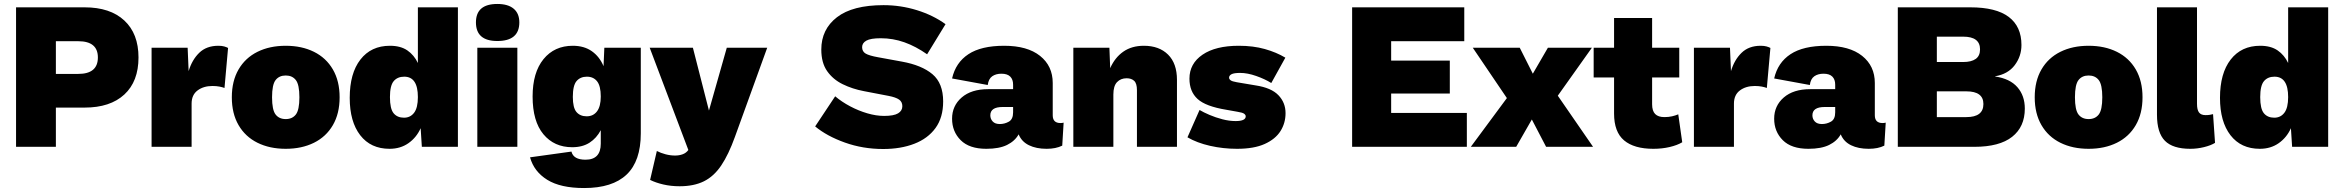

<svg xmlns="http://www.w3.org/2000/svg" viewBox="-20 -741 11819 969"><path d="M407 -704Q536 -704 607.5 -637.5Q679 -571 679 -451Q679 -330 607.5 -264Q536 -198 407 -198H262V0H61V-704ZM375 -368Q474 -368 474 -451Q474 -533 375 -533H262V-368Z M745 0V-500H927L932 -382Q949 -439 985.5 -474.5Q1022 -510 1082 -510Q1100 -510 1112 -506.5Q1124 -503 1131 -499L1113 -297Q1103 -301 1087.5 -304Q1072 -307 1052 -307Q1007 -307 977 -284.5Q947 -262 947 -218V0Z M1422 -510Q1503 -510 1564.5 -479.5Q1626 -449 1660 -390.5Q1694 -332 1694 -250Q1694 -168 1660 -109.5Q1626 -51 1564.5 -20.5Q1503 10 1422 10Q1341 10 1279.5 -20.5Q1218 -51 1184 -109.5Q1150 -168 1150 -250Q1150 -332 1184 -390.5Q1218 -449 1279.5 -479.5Q1341 -510 1422 -510ZM1422 -360Q1389 -360 1371 -337Q1353 -314 1353 -250Q1353 -186 1371 -163Q1389 -140 1422 -140Q1455 -140 1473 -163Q1491 -186 1491 -250Q1491 -314 1473 -337Q1455 -360 1422 -360Z M1946 10Q1851 10 1798 -58.5Q1745 -127 1745 -247Q1745 -371 1799 -440.5Q1853 -510 1948 -510Q2002 -510 2036 -486.5Q2070 -463 2089 -423V-704H2291V0H2109L2103 -94Q2082 -47 2041.5 -18.5Q2001 10 1946 10ZM2019 -147Q2051 -147 2070 -172Q2089 -197 2089 -251Q2089 -354 2020 -354Q1986 -354 1967 -331.5Q1948 -309 1948 -251Q1948 -192 1966.5 -169.5Q1985 -147 2019 -147Z M2591 -500V0H2389V-500ZM2490 -721Q2544 -721 2572.5 -697Q2601 -673 2601 -628Q2601 -534 2490 -534Q2382 -534 2382 -628Q2382 -721 2490 -721Z M2928 208Q2809 208 2742 166.5Q2675 125 2655 53L2864 24Q2874 65 2935 65Q3012 65 3012 -16V-84Q2991 -44 2955.5 -21Q2920 2 2868 2Q2777 2 2722.5 -63.5Q2668 -129 2668 -254Q2668 -375 2723 -442.5Q2778 -510 2871 -510Q2928 -510 2967 -482.5Q3006 -455 3026 -407L3030 -500H3214V-68Q3214 72 3142.5 140Q3071 208 2928 208ZM2941 -154Q2974 -154 2993 -179Q3012 -204 3012 -254Q3012 -307 2993.5 -330.5Q2975 -354 2942 -354Q2909 -354 2890 -332Q2871 -310 2871 -252Q2871 -197 2889.5 -175.5Q2908 -154 2941 -154Z M3410 199Q3366 199 3327.5 190Q3289 181 3261 167L3295 21Q3314 31 3338.5 37.5Q3363 44 3387 44Q3408 44 3425.5 37.5Q3443 31 3454 16L3259 -500H3477L3558 -183L3648 -500H3852L3689 -50Q3657 39 3620 94Q3583 149 3532.5 174Q3482 199 3410 199Z M4439 -715Q4526 -715 4608 -689.5Q4690 -664 4752 -619L4659 -467Q4602 -507 4544.5 -527.5Q4487 -548 4425 -548Q4374 -548 4352.5 -536Q4331 -524 4331 -503Q4331 -481 4349 -470.5Q4367 -460 4412 -452L4532 -430Q4632 -412 4686 -366.5Q4740 -321 4740 -229Q4740 -148 4701.5 -95Q4663 -42 4594.5 -15.5Q4526 11 4437 11Q4335 11 4244 -21.5Q4153 -54 4094 -103L4195 -255Q4228 -227 4270.5 -204.5Q4313 -182 4357.5 -169Q4402 -156 4442 -156Q4491 -156 4512.5 -169Q4534 -182 4534 -205Q4534 -227 4517.5 -238.5Q4501 -250 4465 -257L4340 -281Q4282 -292 4233 -316Q4184 -340 4154.5 -382Q4125 -424 4125 -491Q4125 -593 4204 -654Q4283 -715 4439 -715Z M5093 -314Q5093 -340 5078.5 -354.5Q5064 -369 5034 -369Q5006 -369 4987.5 -356Q4969 -343 4965 -312L4785 -345Q4803 -425 4867.5 -467.5Q4932 -510 5048 -510Q5165 -510 5229 -459Q5293 -408 5293 -322V-159Q5293 -120 5332 -120Q5340 -120 5348 -122L5341 -6Q5309 10 5262 10Q5210 10 5173 -8Q5136 -26 5121 -63Q5102 -29 5062.5 -9.5Q5023 10 4958 10Q4872 10 4828.5 -33.5Q4785 -77 4785 -142Q4785 -207 4833.5 -249Q4882 -291 4967 -291H5093ZM5026 -115Q5050 -115 5071.5 -127Q5093 -139 5093 -174V-201H5040Q4978 -201 4978 -159Q4978 -141 4990 -128Q5002 -115 5026 -115Z M5397 0V-500H5579L5583 -397Q5607 -451 5649.5 -480.5Q5692 -510 5753 -510Q5830 -510 5875 -465.5Q5920 -421 5920 -338V0H5718V-286Q5718 -320 5704 -333Q5690 -346 5666 -346Q5636 -346 5617.5 -326.5Q5599 -307 5599 -264V0Z M6223 10Q6153 10 6087 -5Q6021 -20 5973 -48L6034 -186Q6054 -174 6084.5 -161Q6115 -148 6149.5 -139Q6184 -130 6216 -130Q6267 -130 6267 -154Q6267 -161 6259 -167Q6251 -173 6225 -177L6169 -187Q6065 -204 6024 -241.5Q5983 -279 5983 -344Q5983 -420 6049 -465Q6115 -510 6232 -510Q6305 -510 6363.5 -493.5Q6422 -477 6467 -450L6396 -322Q6364 -342 6320 -357.5Q6276 -373 6239 -373Q6208 -373 6195.5 -366.5Q6183 -360 6183 -349Q6183 -342 6190.5 -336Q6198 -330 6222 -326L6317 -310Q6396 -298 6432 -260.5Q6468 -223 6468 -170Q6468 -120 6442.5 -79.5Q6417 -39 6363 -14.5Q6309 10 6223 10Z M6804 0V-704H7370V-533H7001V-435H7297V-269H7001V-171H7383V0Z M8020 0H7783L7711 -138L7632 0H7403L7585 -246L7413 -500H7650L7716 -369L7792 -500H8014L7842 -258Z M8450 -164 8470 -23Q8445 -8 8406.5 1Q8368 10 8324 10Q8227 10 8176.5 -32.5Q8126 -75 8126 -168V-350H8023V-500H8126V-650H8318V-500H8455V-350H8318V-215Q8318 -181 8333.5 -165.5Q8349 -150 8380 -150Q8401 -150 8418.5 -154Q8436 -158 8450 -164Z M8529 0V-500H8711L8716 -382Q8733 -439 8769.5 -474.5Q8806 -510 8866 -510Q8884 -510 8896 -506.5Q8908 -503 8915 -499L8897 -297Q8887 -301 8871.5 -304Q8856 -307 8836 -307Q8791 -307 8761 -284.5Q8731 -262 8731 -218V0Z M9242 -314Q9242 -340 9227.5 -354.5Q9213 -369 9183 -369Q9155 -369 9136.5 -356Q9118 -343 9114 -312L8934 -345Q8952 -425 9016.5 -467.5Q9081 -510 9197 -510Q9314 -510 9378 -459Q9442 -408 9442 -322V-159Q9442 -120 9481 -120Q9489 -120 9497 -122L9490 -6Q9458 10 9411 10Q9359 10 9322 -8Q9285 -26 9270 -63Q9251 -29 9211.5 -9.5Q9172 10 9107 10Q9021 10 8977.5 -33.5Q8934 -77 8934 -142Q8934 -207 8982.5 -249Q9031 -291 9116 -291H9242ZM9175 -115Q9199 -115 9220.5 -127Q9242 -139 9242 -174V-201H9189Q9127 -201 9127 -159Q9127 -141 9139 -128Q9151 -115 9175 -115Z M9558 0V-704H9924Q10054 -704 10118 -655.5Q10182 -607 10182 -514Q10182 -457 10148 -412Q10114 -367 10049 -356V-355Q10124 -344 10161.5 -301Q10199 -258 10199 -193Q10199 -101 10135 -50.5Q10071 0 9944 0ZM9755 -428H9888Q9929 -428 9951 -443.5Q9973 -459 9973 -492Q9973 -556 9888 -556H9755ZM9755 -150H9904Q9990 -150 9990 -216Q9990 -280 9904 -280H9755Z M10521 -510Q10602 -510 10663.5 -479.5Q10725 -449 10759 -390.5Q10793 -332 10793 -250Q10793 -168 10759 -109.5Q10725 -51 10663.5 -20.5Q10602 10 10521 10Q10440 10 10378.5 -20.5Q10317 -51 10283 -109.5Q10249 -168 10249 -250Q10249 -332 10283 -390.5Q10317 -449 10378.5 -479.5Q10440 -510 10521 -510ZM10521 -360Q10488 -360 10470 -337Q10452 -314 10452 -250Q10452 -186 10470 -163Q10488 -140 10521 -140Q10554 -140 10572 -163Q10590 -186 10590 -250Q10590 -314 10572 -337Q10554 -360 10521 -360Z M11068 -704V-217Q11068 -187 11078 -173.5Q11088 -160 11111 -160Q11124 -160 11132.5 -161.5Q11141 -163 11149 -165L11159 -20Q11138 -7 11103.5 1.5Q11069 10 11034 10Q10946 10 10906 -30.5Q10866 -71 10866 -162V-704Z M11385 10Q11290 10 11237 -58.5Q11184 -127 11184 -247Q11184 -371 11238 -440.5Q11292 -510 11387 -510Q11441 -510 11475 -486.5Q11509 -463 11528 -423V-704H11730V0H11548L11542 -94Q11521 -47 11480.5 -18.5Q11440 10 11385 10ZM11458 -147Q11490 -147 11509 -172Q11528 -197 11528 -251Q11528 -354 11459 -354Q11425 -354 11406 -331.5Q11387 -309 11387 -251Q11387 -192 11405.5 -169.5Q11424 -147 11458 -147Z"/></svg>

Font: Prodigy Sans ExtraBold
Style: Regular
Weight: 800
Designer: Wei Huang
Foundry: Wei Huang
Version: Version 1.003; ttfautohint (v1.8.3)